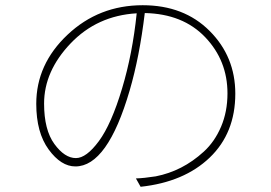

<svg xmlns="http://www.w3.org/2000/svg" viewBox="-20 -709 1040 736"><path d="M448 -370Q488 -503 504 -658Q352 -649 250.5 -542.5Q149 -436 149 -312Q149 -211 188.5 -157Q228 -103 271 -103Q311 -103 359 -168Q407 -233 448 -370ZM519 7 501 -25Q532 -26 577 -33Q628 -43 674 -66.5Q720 -90 761.5 -128Q803 -166 827.5 -223.5Q852 -281 852 -351Q852 -477 766.5 -566.5Q681 -656 535 -659Q515 -492 477 -362Q392 -71 269 -71Q214 -71 166.5 -136Q119 -201 119 -311Q119 -463 239 -576Q359 -689 527 -689Q685 -689 783.5 -590.5Q882 -492 882 -350Q882 -199 784 -105Q686 -11 519 7Z"/></svg>

Font: Noto Sans Korean Thin
Style: Regular
Weight: 250
Designer: Ryoko NISHIZUKA  (kana & ideographs); Paul D. Hunt (Latin, Greek & Cyrillic); Wenlong ZHANG  (bopomofo); Sandoll Communi
Foundry: Adobe Systems Incorporated
Version: Version 1.0001;PS 1;hotconv 1.0.78;makeotf.lib2.5.61930